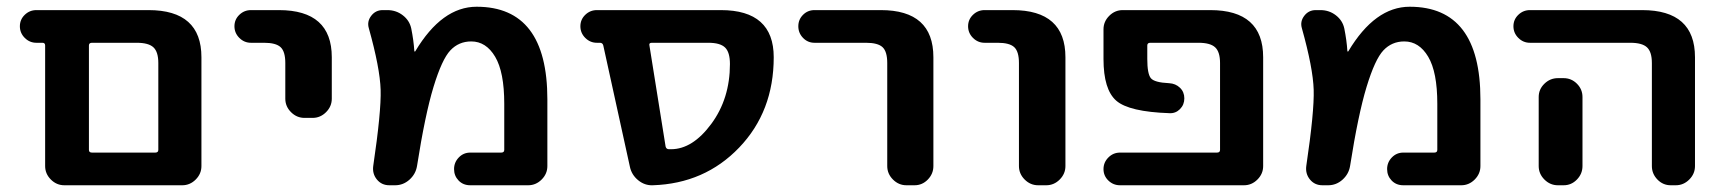

<svg xmlns="http://www.w3.org/2000/svg" viewBox="-20 -550 5116 570"><path d="M244 -415V-105Q244 -97 253 -97H441Q450 -97 450 -105V-363Q450 -396 435.5 -409.5Q421 -423 386 -423H253Q244 -423 244 -415ZM88 -423Q68 -423 53.5 -437.5Q39 -452 39 -472Q39 -492 53.5 -506Q68 -520 88 -520H421Q578 -520 578 -380V-57Q578 -34 561 -17Q544 0 521 0H244H171Q148 0 131 -17Q114 -34 114 -57V-415Q114 -423 106 -423Z M725 -423Q705 -423 690.5 -437.5Q676 -452 676 -472Q676 -492 690.5 -506Q705 -520 725 -520H808Q965 -520 965 -380V-257Q965 -234 948 -217Q931 -200 908 -200H884Q861 -200 844 -217Q827 -234 827 -257V-363Q827 -397 813 -410Q799 -423 764 -423Z M1088 -57Q1112 -219 1110 -283.5Q1108 -348 1075 -466Q1069 -486 1082 -503Q1095 -520 1116 -520H1130Q1156 -520 1176 -504.5Q1196 -489 1201 -465Q1208 -430 1210 -399Q1210 -397 1211 -397Q1213 -397 1213 -398Q1292 -530 1395 -530Q1605 -530 1605 -255V-57Q1605 -34 1588 -17Q1571 0 1548 0H1376Q1355 0 1341.5 -14Q1328 -28 1328 -48Q1328 -68 1342 -82.5Q1356 -97 1376 -97H1468Q1477 -97 1477 -105V-242Q1477 -336 1450 -381.5Q1423 -427 1379 -427Q1342 -427 1317 -400.5Q1292 -374 1267 -292Q1242 -210 1218 -57Q1214 -33 1195.5 -16.5Q1177 0 1153 0H1136Q1113 0 1099 -17Q1085 -34 1088 -57Z M1915 -423Q1906 -423 1908 -415L1956 -115Q1958 -107 1966 -107H1972Q2036 -107 2091.5 -182Q2147 -257 2147 -360Q2147 -395 2132.5 -409Q2118 -423 2083 -423ZM1752 -423Q1732 -423 1717.5 -437.5Q1703 -452 1703 -472Q1703 -492 1717.5 -506Q1732 -520 1752 -520H2120Q2277 -520 2277 -380Q2277 -219 2174.5 -112Q2072 -5 1918 0Q1894 1 1874.5 -15Q1855 -31 1850 -55L1771 -415Q1769 -423 1761 -423Z M2398 -423Q2378 -423 2364 -437.5Q2350 -452 2350 -472Q2350 -492 2364 -506Q2378 -520 2398 -520H2595Q2751 -520 2751 -380V-57Q2751 -34 2734.5 -17Q2718 0 2695 0H2671Q2648 0 2631 -17Q2614 -34 2614 -57V-363Q2614 -397 2600 -410Q2586 -423 2551 -423Z M2903 -423Q2883 -423 2868.5 -437.5Q2854 -452 2854 -472Q2854 -492 2868.5 -506Q2883 -520 2903 -520H2986Q3143 -520 3143 -380V-57Q3143 -34 3126 -17Q3109 0 3086 0H3062Q3039 0 3022 -17Q3005 -34 3005 -57V-363Q3005 -397 2991 -410Q2977 -423 2942 -423Z M3593 -97Q3602 -97 3602 -105V-363Q3602 -396 3587.5 -409.5Q3573 -423 3538 -423H3395Q3386 -423 3386 -415V-375Q3386 -331 3396.5 -318Q3407 -305 3451 -303Q3470 -302 3483 -289.5Q3496 -277 3496 -258Q3496 -239 3483 -226Q3470 -213 3452 -214Q3332 -218 3294 -251Q3256 -284 3256 -375V-463Q3256 -486 3273 -503Q3290 -520 3313 -520H3573Q3730 -520 3730 -380V-57Q3730 -34 3713 -17Q3696 0 3673 0H3305Q3285 0 3270.5 -14Q3256 -28 3256 -48Q3256 -68 3270.5 -82.5Q3285 -97 3305 -97Z M3858 -57Q3882 -219 3880 -283.5Q3878 -348 3845 -466Q3839 -486 3852 -503Q3865 -520 3886 -520H3900Q3926 -520 3946 -504.5Q3966 -489 3971 -465Q3978 -430 3980 -399Q3980 -397 3981 -397Q3983 -397 3983 -398Q4062 -530 4165 -530Q4375 -530 4375 -255V-57Q4375 -34 4358 -17Q4341 0 4318 0H4146Q4125 0 4111.5 -14Q4098 -28 4098 -48Q4098 -68 4112 -82.5Q4126 -97 4146 -97H4238Q4247 -97 4247 -105V-242Q4247 -336 4220 -381.5Q4193 -427 4149 -427Q4112 -427 4087 -400.5Q4062 -374 4037 -292Q4012 -210 3988 -57Q3984 -33 3965.5 -16.5Q3947 0 3923 0H3906Q3883 0 3869 -17Q3855 -34 3858 -57Z M4605 -318H4622Q4645 -318 4661.5 -301.5Q4678 -285 4678 -262V-130V-57Q4678 -34 4661.5 -17Q4645 0 4622 0H4605Q4582 0 4565 -17Q4548 -34 4548 -57V-130V-262Q4548 -285 4565 -301.5Q4582 -318 4605 -318ZM4522 -423Q4502 -423 4487.5 -437.5Q4473 -452 4473 -472Q4473 -492 4487.5 -506Q4502 -520 4522 -520H4855Q5012 -520 5012 -380V-57Q5012 -34 4995 -17Q4978 0 4955 0H4940Q4917 0 4900.5 -17Q4884 -34 4884 -57V-363Q4884 -396 4869.5 -409.5Q4855 -423 4820 -423Z"/></svg>

Font: Rounded Mplus 1c Bold
Style: Bold
Weight: 700
Version: Version 1.059.20150529